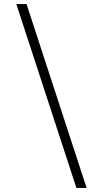

<svg xmlns="http://www.w3.org/2000/svg" viewBox="-20 -720 498 940"><path d="M404 200H354L60 -700H110Z"/></svg>

Font: Space Grotesk Variable
Style: Regular
Weight: 400
Designer: Florian Karsten (Space Grotesk), Colophon Foundry (Space Mono)
Foundry: Florian Karsten
Version: Version 1.106